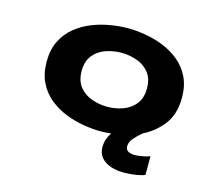

<svg xmlns="http://www.w3.org/2000/svg" viewBox="-99 -638 1073 941"><g transform="rotate(15 437.5 -167.5)"><path d="M440 11Q399 11 352.2 3.2Q305.5 -4.5 260.2 -22.5Q215 -40.5 178 -70.5Q141 -100.5 118.8 -145Q96.5 -189.5 96.5 -251Q96.5 -312 118.8 -356.5Q141 -401 178 -431Q215 -461 260 -478.8Q305 -496.5 352 -504.2Q399 -512 440 -512Q481 -512 527.8 -504.2Q574.5 -496.5 619.5 -478.8Q664.5 -461 701.5 -431Q738.5 -401 760.8 -356.5Q783 -312 783 -251Q783 -167 742.2 -114.2Q701.5 -61.5 643 -33Q623 -17 604 4.2Q585 25.5 585 46.5Q585 66 598.8 73Q612.5 80 631.5 80Q648.5 80 674 75Q699.5 70 708 65.5V160.5Q692 167.5 663.2 172.2Q634.5 177 600 177Q565.5 177 535.5 167Q505.5 157 487.2 136.2Q469 115.5 469 82.5Q469 60 475.8 41.5Q482.5 23 493 8Q466 11 440 11ZM440 -113.5Q480.5 -113.5 518.5 -127Q556.5 -140.5 581 -170.8Q605.5 -201 605.5 -251Q605.5 -301 581 -331Q556.5 -361 518.5 -374.2Q480.5 -387.5 440 -387.5Q399.5 -387.5 361.2 -374.2Q323 -361 298.5 -331Q274 -301 274 -251Q274 -201 298.5 -170.8Q323 -140.5 361.2 -127Q399.5 -113.5 440 -113.5Z"/></g></svg>

Font: Trispace SemiExpanded
Style: Bold
Weight: 700
Width: 6
Designer: Tyler Finck
Foundry: Etcetera Type Company
Version: Version 1.210; ttfautohint (v1.8.3)